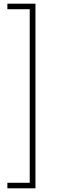

<svg xmlns="http://www.w3.org/2000/svg" viewBox="-20 -800 312 1040"><path d="M141 190V-750H20V-780H172V220H20V190Z"/></svg>

Font: Jost* Thin
Style: Regular
Weight: 200
Version: Version 3.7